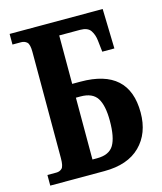

<svg xmlns="http://www.w3.org/2000/svg" viewBox="-108 -794 736 873"><g transform="rotate(-15 260.0 -357.0)"><path d="M20 0V-50H62Q78 -50 88.5 -60Q99 -70 99 -108V-608Q99 -644 88 -654Q77 -664 61 -664H20V-714H458L463 -527H406L400 -581Q397 -609 383.5 -629Q370 -649 334 -649H236V-421H275Q503 -421 503 -215Q503 -117 444 -58.5Q385 0 275 0ZM236 -65H258Q315 -65 336.5 -101Q358 -137 358 -215Q358 -287 336 -321.5Q314 -356 258 -356H236Z"/></g></svg>

Font: Noto Serif ExtraCondensed
Style: Bold
Weight: 700
Width: 2
Designer: Monotype Design Team
Foundry: Monotype Imaging Inc.
Version: Version 2.014; ttfautohint (v1.8.4.7-5d5b)